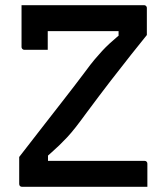

<svg xmlns="http://www.w3.org/2000/svg" viewBox="-20 -720 640 740"><path d="M548 0H65Q60 0 57 -3Q54 -6 54 -11V-115Q96 -169 137 -222Q178 -275 221.5 -330.5Q265 -386 310 -446Q329 -472 344.5 -490.5Q360 -509 373.5 -523.5Q387 -538 401 -551Q415 -564 430.5 -577Q446 -590 466 -606L437 -560V-624L455 -600Q390 -600 342.5 -600Q295 -600 257 -600Q219 -600 182 -600H152Q130 -600 114 -606Q98 -612 87 -624Q76 -636 70 -655Q64 -674 63 -700H535Q539 -700 541 -698.5Q543 -697 544.5 -695Q546 -693 546 -689V-585Q521 -554 485.5 -509.5Q450 -465 406.5 -408.5Q363 -352 314 -286Q290 -253 272 -230Q254 -207 238.5 -190.5Q223 -174 208.5 -160Q194 -146 177.5 -131.5Q161 -117 141 -99L165 -138V-73L148 -100Q213 -100 268 -100Q323 -100 370.5 -100Q418 -100 460 -100H537Q542 -100 545 -97Q548 -94 548 -89Q548 -67 548 -44.5Q548 -22 548 0ZM164 -528Q140 -528 119 -528Q98 -528 74 -528Q71 -528 68.5 -529.5Q66 -531 64.5 -533.5Q63 -536 63 -539Q63 -556 63 -576.5Q63 -597 63 -619Q63 -641 63 -662Q63 -683 63 -700Q103 -700 125 -692Q147 -684 155.5 -666Q164 -648 164 -618Q164 -605 164 -589Q164 -573 164 -557Q164 -541 164 -528Z"/></svg>

Font: Recursive Medium
Style: Regular
Weight: 500
Version: Version 1.085